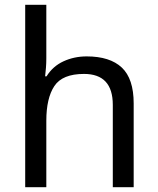

<svg xmlns="http://www.w3.org/2000/svg" viewBox="-20 -780 658 800"><path d="M85 -760H173V-537Q173 -517 171.5 -498Q170 -479 168 -462H174Q200 -504 244.5 -524.5Q289 -545 341 -545Q438 -545 487.5 -498.5Q537 -452 537 -349V0H450V-343Q450 -472 330 -472Q240 -472 206.5 -421.5Q173 -371 173 -277V0H85Z"/></svg>

Font: BC Sans
Style: Regular
Weight: 400
Designer: Monotype Design Team
Province of B.C.
Foundry: Monotype Imaging Inc.
Version: Version 2.000;GOOG;noto-source:20170915:90ef993387c0